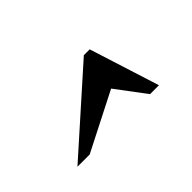

<svg xmlns="http://www.w3.org/2000/svg" viewBox="-33 -899 488 488"><g transform="rotate(-45 210.5 -655.5)"><path d="M262 -750H283L343 -561H311L251 -641L94 -561H50Z"/></g></svg>

Font: Lobster
Style: Regular
Weight: 400
Designer: Impallari Type
Foundry: Impallari Type
Version: Version 2.100